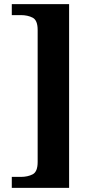

<svg xmlns="http://www.w3.org/2000/svg" viewBox="-20 -780 454 928"><path d="M37 128V75H80Q114 75 138 62.5Q162 50 162 3V-635Q162 -682 138 -694.5Q114 -707 80 -707H37V-760H314V128Z"/></svg>

Font: Noto Serif Thai
Style: Bold
Weight: 700
Designer: Monotype Design Team
Foundry: Monotype Imaging Inc.
Version: Version 2.002; ttfautohint (v1.8.4.7-5d5b)